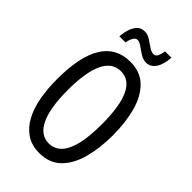

<svg xmlns="http://www.w3.org/2000/svg" viewBox="-271 -994 1092 1092"><g transform="rotate(45 275.0 -447.5)"><path d="M501 -358Q501 -255 478.5 -171.5Q456 -88 406.5 -39Q357 10 276 10Q214 10 171 -19Q128 -48 101 -98.5Q74 -149 62 -216Q50 -283 50 -359Q50 -724 276 -724Q357 -724 406.5 -675Q456 -626 478.5 -543.5Q501 -461 501 -358ZM137 -358Q137 -214 172.5 -140.5Q208 -67 275 -67Q412 -67 412 -358Q412 -648 276 -648Q206 -648 171.5 -574.5Q137 -501 137 -358ZM128 -782Q131 -814 140 -841.5Q149 -869 166 -886.5Q183 -904 211 -904Q236 -904 257.5 -889.5Q279 -875 299.5 -861Q320 -847 338 -847Q353 -847 361 -863Q369 -879 373 -905H424Q420 -846 398 -814.5Q376 -783 342 -783Q318 -783 295 -797.5Q272 -812 252 -826.5Q232 -841 216 -841Q203 -841 193 -825.5Q183 -810 178 -782Z"/></g></svg>

Font: Noto Sans Gurmukhi ExtraCondensed
Style: Regular
Weight: 400
Width: 2
Designer: Jelle Bosma - Monotype Design Team
Foundry: Monotype Imaging Inc.
Version: Version 2.004; ttfautohint (v1.8.4.7-5d5b)